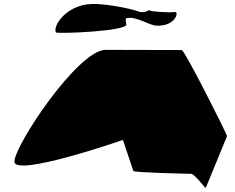

<svg xmlns="http://www.w3.org/2000/svg" viewBox="-20 -952 1173 959"><path d="M52 -145C52 -65 594 -253 594 -253L646 -98C647 -90 915 -84 934 -84C953 -84 1008 -6 1008 -14L1114 -272C1114 -282 902 -702 888 -702C888 -702 647 -703 508 -703C369 -703 52 -225 52 -145ZM259 -790C265 -782 628 -796 611 -832C609 -840 602 -865 618 -862C662 -870 725 -826 760 -824C856 -818 877 -896 853 -892C829 -888 729 -894 727 -900C725 -908 717 -887 680 -892C621 -914 492 -935 437 -932C315 -928 243 -826 259 -790Z"/></svg>

Font: Ampere
Style: UltExt
Weight: 400
Version: Version 1